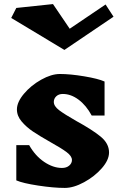

<svg xmlns="http://www.w3.org/2000/svg" viewBox="-20 -912 599 942"><path d="M227 -215Q174 -245 142 -266.5Q110 -288 86.5 -315.5Q63 -343 63 -375Q63 -411 97.5 -452Q132 -493 182 -521Q232 -549 274 -549Q325 -549 393.5 -537.5Q462 -526 493 -512V-345H430Q403 -395 365.5 -423Q328 -451 288 -451Q268 -451 256 -439.5Q244 -428 244 -412Q244 -391 270.5 -371Q297 -351 355 -318Q432 -276 473.5 -242Q515 -208 515 -164Q515 -127 479.5 -86.5Q444 -46 392.5 -18Q341 10 298 10Q243 10 167.5 -1.5Q92 -13 60 -27V-200H123Q153 -147 197 -117.5Q241 -88 284 -88Q306 -88 319.5 -99.5Q333 -111 333 -127Q333 -146 307 -165.5Q281 -185 227 -215ZM296 -667 35 -824 60 -873 240 -892 322 -771 498 -890 537 -830Z"/></svg>

Font: Inknut Antiqua
Style: Bold
Weight: 700
Designer: Claus Eggers Sørensen
Foundry: Claus Eggers Sørensen
Version: Version 1.003; ttfautohint (v1.8.2) -l 8 -r 50 -G 200 -x 14 